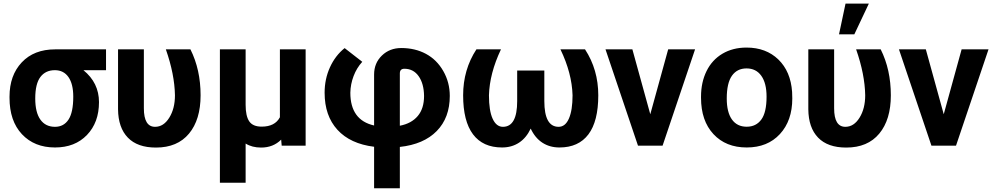

<svg xmlns="http://www.w3.org/2000/svg" viewBox="-20 -799 5449 1053"><path d="M561.5 -414.1H437.5Q522.9 -344.7 522.9 -238.8Q522.9 -127.4 457 -58.8Q391.1 9.8 281.7 9.8Q168.5 9.8 100.3 -63Q32.2 -135.7 32.2 -262.7V-269Q32.2 -385.7 99.4 -457Q166.5 -528.3 282.7 -528.3H561.5ZM173.3 -258.8Q173.3 -182.6 201.4 -143.1Q229.5 -103.5 281.7 -103.5Q329.6 -103.5 355.7 -143.1Q381.8 -182.6 381.8 -269Q381.8 -338.4 355.5 -376.2Q329.1 -414.1 280.8 -414.1Q230 -414.1 201.7 -377Q173.3 -339.8 173.3 -258.8Z M769 -528.3V-205.1Q769 -103.5 830.6 -103.5Q877.4 -103.5 908.4 -153.6Q939.5 -203.6 939.5 -276.4Q937.5 -391.6 889.6 -528.3H1024.4Q1080.1 -417 1080.1 -276.4Q1080.1 -142.6 1016.6 -66.2Q953.1 10.3 835.4 10.3Q733.9 10.3 681.2 -44.2Q628.4 -98.6 627.4 -199.7V-528.3Z M1327.1 -528.3V-224.1Q1327.1 -162.6 1346.9 -133.5Q1366.7 -104.5 1415 -104.5Q1487.8 -104.5 1515.1 -155.8V-528.3H1656.2V0H1524.9L1522 -33.2Q1478.5 10.3 1412.1 10.3Q1362.3 10.3 1327.1 -11.7V203.1H1186V-528.3Z M2031.7 5.9Q1900.9 -10.3 1830.6 -87.2Q1760.3 -164.1 1760.3 -290.5Q1760.3 -365.7 1789.6 -429.9Q1818.8 -494.1 1870.1 -535.2L1966.8 -460Q1936 -426.3 1919.2 -381.8Q1902.3 -337.4 1901.4 -290.5Q1901.4 -140.1 2031.7 -110.8V-390.1Q2031.7 -453.1 2074.5 -494.4Q2117.2 -535.6 2180.7 -535.6Q2256.3 -535.6 2315.9 -503.7Q2375.5 -471.7 2411.1 -409.4Q2446.8 -347.2 2446.8 -272.9Q2446.8 -153.3 2375.2 -80.3Q2303.7 -7.3 2172.9 6.8V233.4H2031.7ZM2172.9 -109.4Q2236.3 -121.6 2271 -162.6Q2305.7 -203.6 2305.7 -272.9Q2304.7 -340.8 2275.9 -381.3Q2247.1 -421.9 2197.8 -421.9Q2172.9 -421.9 2172.9 -396.5Z M2727.5 -528.3Q2665 -396.5 2661.6 -276.4Q2661.6 -191.9 2681.9 -147.7Q2702.1 -103.5 2738.3 -103.5Q2816.4 -103.5 2816.4 -244.6V-412.1H2965.3V-244.6Q2965.3 -103.5 3043.5 -103.5Q3080.6 -103.5 3100.3 -149.2Q3120.1 -194.8 3120.1 -276.4Q3116.7 -397.5 3053.7 -528.3H3188.5Q3261.2 -417 3261.2 -276.4Q3261.2 -133.8 3207 -62Q3152.8 9.8 3048.3 9.8Q2994.6 9.8 2954.3 -16.6Q2914.1 -43 2890.6 -93.8Q2866.7 -43 2826.7 -16.6Q2786.6 9.8 2733.4 9.8Q2628.4 9.8 2574.2 -62.3Q2520 -134.3 2520 -276.4Q2520 -417 2592.8 -528.3Z M3546.4 -172.4 3644.5 -528.3H3792L3613.8 0H3479L3300.8 -528.3H3448.2Z M3824.7 -269Q3824.7 -347.7 3855 -409.2Q3885.3 -470.7 3942.1 -504.4Q3999 -538.1 4074.2 -538.1Q4181.2 -538.1 4248.8 -472.7Q4316.4 -407.2 4324.2 -294.9L4325.2 -258.8Q4325.2 -137.2 4257.3 -63.7Q4189.5 9.8 4075.2 9.8Q3960.9 9.8 3892.8 -63.5Q3824.7 -136.7 3824.7 -262.7ZM3965.8 -258.8Q3965.8 -183.6 3994.1 -143.8Q4022.5 -104 4075.2 -104Q4126.5 -104 4155.3 -143.3Q4184.1 -182.6 4184.1 -269Q4184.1 -342.8 4155.3 -383.3Q4126.5 -423.8 4074.2 -423.8Q4022.5 -423.8 3994.1 -383.5Q3965.8 -343.3 3965.8 -258.8Z M4554.7 -528.3V-205.1Q4554.7 -103.5 4616.2 -103.5Q4663.1 -103.5 4694.1 -153.6Q4725.1 -203.6 4725.1 -276.4Q4723.1 -391.6 4675.3 -528.3H4810.1Q4865.7 -417 4865.7 -276.4Q4865.7 -142.6 4802.2 -66.2Q4738.8 10.3 4621.1 10.3Q4519.5 10.3 4466.8 -44.2Q4414.1 -98.6 4413.1 -199.7V-528.3ZM4617.2 -779.3H4745.1L4665.5 -610.8H4581.5Z M5155.8 -172.4 5253.9 -528.3H5401.4L5223.1 0H5088.4L4910.2 -528.3H5057.6Z"/></svg>

Font: RobotoInd
Style: Bold
Weight: 700
Designer: Google
Version: Version 2.001150; 2014